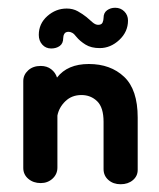

<svg xmlns="http://www.w3.org/2000/svg" viewBox="-20 -465 410 495"><path d="M291 10Q272 10 259.5 -1Q247 -12 247 -29V-151Q247 -188 230.5 -204Q214 -220 190 -220Q165 -220 148.5 -204Q132 -188 128 -167V-33Q128 -16 115.5 -4.5Q103 7 85 7Q66 7 53 -4Q40 -15 40 -32V-256Q40 -272 52.5 -283.5Q65 -295 85 -295Q101 -295 112 -286.5Q123 -278 127 -265Q154 -300 209 -300Q265 -300 300 -267Q335 -234 335 -162V-27Q335 -11 322.5 -0.5Q310 10 291 10ZM237 -341Q215 -341 200.5 -350Q186 -359 177 -370Q171 -378 166 -380.5Q161 -383 157 -383Q149 -383 146 -378Q143 -373 143 -367Q143 -353 134 -346.5Q125 -340 112 -340Q98 -340 89 -350Q80 -360 80 -375Q80 -404 102 -423.5Q124 -443 152 -443Q168 -443 180.5 -436Q193 -429 203 -421Q211 -414 218.5 -407.5Q226 -401 233 -401Q242 -401 244.5 -407Q247 -413 247 -419Q247 -432 256 -438.5Q265 -445 277 -445Q291 -445 300.5 -435.5Q310 -426 310 -412Q310 -383 287.5 -362Q265 -341 237 -341Z"/></svg>

Font: Dongle
Style: Bold
Weight: 700
Designer: Yanghee Ryu
Foundry: Yanghee Ryu
Version: Version 2.000